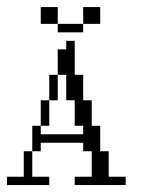

<svg xmlns="http://www.w3.org/2000/svg" viewBox="-20 -532 406 552"><path d="M0 0V-23.9H48.3V-97.2H72.8V-23.9H121.6V0ZM97.2 -170.4V-243.7H121.6V-170.4ZM121.6 -243.7V-316.9H146V-243.7ZM194.8 0V-23.9H243.7V-97.2H219.2V-121.6H97.2V-97.2H72.8V-170.4H97.2V-146H219.2V-170.4H194.8V-243.7H170.4V-316.9H146V-390.1H170.4V-414.6H194.8V-316.9H219.2V-243.7H243.7V-170.4H268.1V-97.2H292.5V-23.9H341.3V0ZM146 -439V-463.4H219.2V-439ZM97.2 -463.4V-511.7H146V-463.4ZM219.2 -463.4V-511.7H268.1V-463.4Z"/></svg>

Font: FS Mondwest Regular
Style: Regular
Weight: 400
Designer: NZWStudios2024
Foundry: https://fontstruct.com
Version: Version 1.0